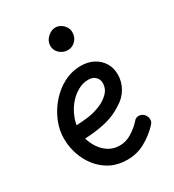

<svg xmlns="http://www.w3.org/2000/svg" viewBox="-188 -892 907 999"><g transform="rotate(-30 265.5 -392.0)"><path d="M282 0Q227 0 184 -22Q141 -44 111 -81.5Q81 -119 65.5 -165.5Q50 -212 50 -260Q50 -311 70.5 -361Q91 -411 127.5 -453Q164 -495 212 -520Q260 -545 315 -545Q358 -545 390.5 -527.5Q423 -510 441.5 -480Q460 -450 460 -410Q460 -368 439 -330.5Q418 -293 380 -270Q329 -235 268.5 -221.5Q208 -208 146 -206Q154 -177 172 -149Q190 -121 218.5 -102.5Q247 -84 286 -84Q323 -84 357.5 -105.5Q392 -127 417 -155Q423 -163 430.5 -166Q438 -169 445 -169Q457 -169 467 -163Q477 -157 483 -147Q489 -137 489 -125Q490 -117 487 -109.5Q484 -102 477 -95Q440 -55 390.5 -27.5Q341 0 282 0ZM142 -288Q182 -290 216 -294.5Q250 -299 287 -314Q320 -327 345 -351.5Q370 -376 370 -411Q370 -425 363.5 -436.5Q357 -448 344.5 -455.5Q332 -463 312 -463Q280 -463 251 -447Q222 -431 199 -405.5Q176 -380 161.5 -349Q147 -318 142 -288ZM299 -649Q272 -649 251 -667.5Q230 -686 230 -714Q230 -742 252.5 -763Q275 -784 300 -784Q316 -784 330.5 -775.5Q345 -767 355 -752.5Q365 -738 365 -718Q365 -688 345 -668.5Q325 -649 299 -649Z"/></g></svg>

Font: Playpen Sans Deva
Style: Regular
Weight: 400
Designer: Pooja Saxena, Gunjan Panchal, Laura Meseguer, Veronika Burian, José Scaglione
Foundry: TypeTogether
Version: Version 2.000